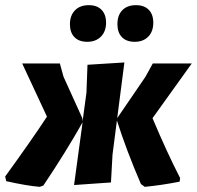

<svg xmlns="http://www.w3.org/2000/svg" viewBox="-39 -713 763 744"><path d="M305 -693Q337 -693 354.5 -675Q372 -657 372 -625Q372 -591 352 -571Q332 -551 299 -551Q267 -551 249.5 -569Q232 -587 232 -619Q232 -653 251.5 -673Q271 -693 305 -693ZM488 -693Q520 -693 537.5 -675Q555 -657 555 -625Q555 -591 535.5 -571Q516 -551 483 -551Q451 -551 433.5 -569Q416 -587 416 -619Q416 -654 435 -673.5Q454 -693 488 -693ZM115 11Q65 7 -15 -11L-19 -29Q84 -171 143 -261L47 -467H193L207 -416L280 -255L281 -243L296 -354L300 -462L443 -471L397 -114L391 -6L248 4L281 -239Q215 -122 129 6ZM522 11 507 0Q451 -130 414 -246L415 -255L525 -416L553 -467H704L552 -255Q608 -122 659 -23L657 -9Q585 5 522 11Z"/></svg>

Font: Alegreya Sans SC ExtraBold
Style: Italic
Weight: 800
Italic angle: -7°
Designer: Juan Pablo del Peral
Foundry: Huerta Tipografica
Version: Version 2.007